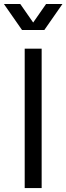

<svg xmlns="http://www.w3.org/2000/svg" viewBox="-56 -954 337 974"><path d="M69.3 -707H155.3V0H69.3ZM55.7 -801.8H138.7L46.9 -933.6H-36.1ZM85.9 -801.8H168.9L260.7 -933.6H177.7Z"/></svg>

Font: Wanted Sans Std Variable
Style: Regular
Weight: 400
Designer: Original Design by Kil Hyung-jin and Kang Hanbin, Wanted Lab, Inc;
Foundry: Wanted Lab, Inc.
Version: Version 1.003;Glyphs 3.2 (3227)